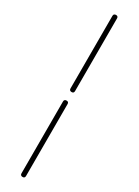

<svg xmlns="http://www.w3.org/2000/svg" viewBox="-286 -840 816 1130"><g transform="rotate(30 121.5 -275.5)"><path d="M106 -564V-317C106 -307 112 -302 122 -302C132 -302 137 -307 137 -317V-564V-811C137 -821 132 -826 122 -826C112 -826 106 -821 106 -811ZM106 16V260C106 270 112 275 122 275C132 275 137 270 137 260V16V-229C137 -239 132 -244 122 -244C112 -244 106 -239 106 -229Z"/></g></svg>

Font: GenSenRounded2 TW EL
Style: Regular
Weight: 250
Version: Version 2.100;PS 2.1;hotconv 16.6.51;makeotf.lib2.5.65220 DE